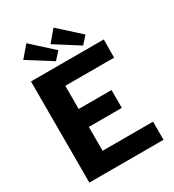

<svg xmlns="http://www.w3.org/2000/svg" viewBox="-225 -1094 1106 1220"><g transform="rotate(-30 328.0 -483.5)"><path d="M162 -967 92 -885 268 -774 316 -827ZM361 -967 292 -885 467 -774 515 -827ZM66 0H610V-133H240V-308H482V-439H241V-609H599L600 -742H66Z"/></g></svg>

Font: 18Franklin
Style: Bold
Weight: 700
Designer: Pablo Impallari, Rodrigo Fuenzalida (Modified by Dan O. Williams)
Version: Version 0.025;PS 000.025;hotconv 1.0.88;makeotf.lib2.5.64775